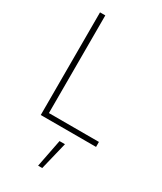

<svg xmlns="http://www.w3.org/2000/svg" viewBox="-237 -783 956 1134"><g transform="rotate(30 241.5 -216.5)"><path d="M228 267 265 78H302L256 267ZM92 0V-700H128V-34H469V0Z"/></g></svg>

Font: Cairo Play ExtraLight
Style: Regular
Weight: 250
Version: Version 3.119